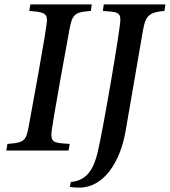

<svg xmlns="http://www.w3.org/2000/svg" viewBox="-20 -688 777 879"><path d="M9 1H294L299 -29C239 -34 215 -31 215 -73C215 -105 298 -553 298 -553C311 -628 327 -632 396 -638L400 -668H119L114 -638C176 -633 195 -629 195 -595C195 -560 117 -140 117 -140C100 -44 101 -36 14 -29ZM300 168C300 168 324 171 343 171C456 171 531 52 555 -88L629 -517C644 -603 645 -631 733 -638L737 -668H455L451 -638C511 -633 531 -635 531 -596C531 -558 453 -99 427 10C411 75 384 139 304 145Z"/></svg>

Font: KpRoman
Style: SemiboldItalic
Weight: 600
Italic angle: -11°
Version: Version 0.66